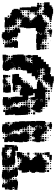

<svg xmlns="http://www.w3.org/2000/svg" viewBox="808 -1442 673 2330"><g transform="rotate(-90 1145.0 -277.5)"><path d="M523 -559H552V-523H550V-465H548V-437H529V-432H545V-410H529V-396H479V-434H470V-425H418V-433H403V-432H375V-430H333V-436H309V-465H308V-492H306V-469H282V-493H305V-498H281V-524H305V-525H278V-557H306V-559H307V-588H336V-589H372V-585H397V-588H421V-594H467V-588H491V-587H520V-560H523ZM397 -408H423V-412H465V-370H460V-345H433V-342H428V-317H406V-310H423V-292H406V-280H423V-262H405V-279H401V-254H372V-253H367V-231H374V-213H375V-220H393V-202H405V-175H408V-172H431V-194H457V-168H435V-163H456V-139H435V-132H455V-110H433V-102H408V-97H392V-83H376V-97H373V-72H366V-49H342V-72H339V-46H309V-69H305V-50H283V-67H275V-50H253V-67H244V-51H224V-71H240V-72H215V-110H216V-139H221V-164H236V-168H221V-189H212V-233H224V-251H241V-259H222V-283H216V-311H214V-351H241V-354H242V-383H251V-399H229V-396H179V-409H162V-433H179V-438H161V-461H154V-471H134V-491H149V-495H128V-524H127V-558H153V-560H133V-582H153V-592H195V-589H222V-585H248V-558H251V-524H225V-522H245V-500H226V-494H247V-468H251V-443H254V-461H274V-441H256V-435H278V-407H256V-404H277V-383H285V-400H303V-382H286V-380H313V-373H336V-355H347V-368H361V-354H348V-353H373V-372H395V-380H397ZM127 -498H101V-495H128V-467H103V-465H128V-437H130V-405H109V-396H59V-399H32V-403H6V-439H32V-443H40V-461H34V-462H5V-500H10V-525H33V-527H10V-555H33V-562H35V-590H73V-562H75V-551H94V-531H75V-528H101V-524H127ZM283 -582H305V-560H283ZM75 -580H93V-562H75ZM257 -578H271V-564H257ZM109 -576H119V-566H109ZM397 -555V-557H372V-555ZM518 -470V-522H516V-499H492V-522H485V-554H467V-551H484V-531H464V-548H455V-530H433V-548H430V-525H399V-500H403V-492H425V-477H433V-492H455V-477H470V-468H485V-470ZM369 -531H370V-553H369ZM104 -551H124V-531H104ZM256 -549H272V-533H256ZM374 -527V-526H398V-527ZM252 -523H276V-499H252ZM223 -520H221V-503H223ZM423 -502H405V-520H423ZM477 -508H471V-514H477ZM513 -472H495V-490H513ZM269 -486V-476H259V-486ZM470 -485H478V-477H470ZM403 -470V-469H418V-470ZM16 -443V-459H32V-443ZM286 -443V-459H302V-443ZM150 -445H138V-457H150ZM149 -416H139V-426H149ZM375 -382V-400H393V-382ZM346 -399H362V-383H346ZM319 -386V-396H329V-386ZM376 -347H395V-350H376ZM435 -340H453V-322H435ZM448 -305V-297H440V-305ZM431 -284H457V-258H431ZM387 -244V-238H381V-244ZM448 -215V-207H440V-215ZM408 -187H420V-175H408ZM434 -81V-101H454V-81ZM429 -76H459V-50H463V-12H430V15H398V14H369V-16H398V-17H425V-50H429ZM410 -57V-65H418V-57ZM382 -59V-63H386V-59ZM246 -19H222V-43H246ZM336 -19H312V-43H336ZM424 -21H404V-41H424ZM258 -25V-37H270V-25ZM300 -25H288V-37H300ZM272 7H256V-9H272ZM362 7H346V-9H362ZM330 5H318V-7H330ZM299 4H289V-6H299Z M837 -187V-176H842V-96H841V-67H826V-52H808V-67H797V-51H777V-71H793V-73H774V-44H740V-48H714V-73H709V-79H685V-100H676V-108H654V-127H650V-108H624V-128H621V-107H593V-128H584V-174H590V-198H624V-174H625V-193H645V-203H651V-227H683V-204H687V-221H707V-204H720V-193H739V-175H746V-192H766V-232H777V-251H795V-260H776V-282H795V-283H769V-289H745V-313H767V-319H745V-343H767V-346H742V-370H736V-381H717V-401H733V-412H718V-430H733V-440H716V-462H734V-463H709V-485H706V-472H688V-490H701V-497H683V-525H701V-526H682V-556H706V-561H687V-581H707V-562H708V-590H776V-585H801V-560H806V-524H830V-498H804V-522H798V-500H780V-493H799V-470H806V-463H829V-439H809V-437H833V-405H832V-382H838V-353H839V-309H837V-293H839V-235H841V-187ZM587 -321H590V-337H583V-385H585V-413H586V-442H594V-461H587V-501H593V-519H585V-563H627V-581H647V-561H629V-553H649V-529H655V-525H681V-497H655V-494H680V-468H655V-467H683V-441H687V-401H679V-379H664V-377H683V-356H688V-370H706V-352H692V-343H709V-319H692V-318H714V-284H689V-281H707V-261H687V-279H683V-255H621V-279H618V-260H596V-281H587ZM663 -575H671V-567H663ZM657 -551H677V-531H657ZM808 -550H826V-532H808ZM776 -519H775V-504H776ZM823 -487V-475H811V-487ZM690 -458H704V-444H690ZM738 -445H739V-458H738ZM701 -425V-417H693V-425ZM723 -357V-365H731V-357ZM738 -320H716V-342H738ZM737 -311V-291H717V-311ZM738 -260H716V-282H738ZM748 -280H766V-262H748ZM676 -250V-232H658V-250ZM629 -249H645V-233H629ZM735 -249V-233H719V-249ZM600 -234V-248H614V-234ZM750 -248H764V-234H750ZM703 -247V-235H691V-247ZM619 -199H595V-223H619ZM720 -218H734V-204H720ZM763 -217V-205H751V-217ZM641 -215V-207H633V-215ZM774 -168V-136H792V-139H775V-163H792V-168H774V-190H768V-170H751V-168ZM769 -109H772V-134H751V-132H768V-110H746V-127H744V-109H745V-105H769ZM622 -76H592V-106H622ZM647 -81H627V-101H647ZM674 -84H660V-98H674ZM709 -49H685V-73H709ZM646 -52H628V-70H646ZM615 -53H599V-69H615ZM671 -57H663V-65H671ZM776 -20V-42H798V-20ZM736 -22H718V-40H736ZM811 -25V-37H823V-25ZM642 -26H632V-36H642ZM753 -27V-35H761V-27ZM610 -28H604V-34H610ZM664 -28V-34H670V-28ZM743 -15H769V-19H805V17H769V13H743ZM828 10H806V-12H828ZM732 4H722V-6H732ZM671 3H663V-5H671Z M1645 -432V-405H1648V-327H1637V-308H1612V-303H1576V-304H1555V-303H1576V-279H1555V-271H1574V-251H1554V-270H1553V-242H1546V-222H1583V-242H1605V-222H1612V-242H1605V-280H1612V-303H1636V-280H1643V-242H1636V-219H1615V-218H1641V-154H1619V-116H1591V-114H1590V-85H1559V-56H1531V-24H1495V0H1453V-3H1426V-8H1410V5H1384V39H1324V34H1299V25H1278V23H1250V-5H1278V-7H1299V-10H1283V-32H1305V-16H1308V-34H1307V-68H1330V-73H1316V-89H1332V-75H1337V-98H1371V-96H1399V-71H1404V-67H1421V-73H1406V-89H1422V-74H1434V-91H1454V-74H1465V-90H1483V-78H1485V-91H1484V-101H1464V-121H1483V-125H1458V-156H1434V-154H1457V-128H1431V-151H1430V-125H1398V-151H1394V-153H1366V-159H1342V-183H1366V-189H1385V-230H1425V-237H1420V-285H1444V-291H1455V-340H1460V-365H1486V-369H1492V-393H1515V-394H1487V-398H1461V-424H1487V-428H1490V-452H1485V-476H1482V-463H1466V-479H1479V-487H1460V-507H1450V-555H1457V-578H1482V-583H1526V-579H1552V-575H1574V-581H1602V-583H1646V-539H1639V-516H1609V-539H1604V-521H1584V-541H1575V-520H1554V-519H1582V-486H1609V-461H1644V-432ZM1251 -64H1222V-63H1217V-38H1191V-63H1186V-64H1163V-62H1125V-65H1101V-64H1037V-68H1011V-94H1007V-98H981V-120H974V-101H954V-121H973V-122H945V-160H949V-186H969V-194H957V-208H971V-196H975V-220H983V-242H1005V-220H1013V-215H1038V-197H1047V-208H1061V-194H1050V-190H1073V-184H1095V-220H1099V-246H1129V-220H1133V-193H1177V-198H1180V-210H1153V-235H1148V-270H1123V-273H1096V-301H1095V-280H1073V-302H1094V-308H1071V-334H1092V-337H1070V-365H1068V-387H1060V-399H1042V-423H1060V-434H1047V-448H1061V-435H1066V-448H1061V-455H1038V-476H1032V-463H1016V-479H1029V-488H1011V-514H1007V-548H1032V-553H1034V-581H1063V-582H1105V-578H1131V-514H1105V-510H1104V-494H1105V-510H1123V-492H1107V-487H1130V-461H1134V-434H1137V-388H1135V-373H1136V-341H1152V-373H1196V-370H1223V-363H1246V-346H1251V-364H1275V-370H1278V-424H1253V-422H1246V-399H1222V-422H1215V-430H1193V-452H1215V-460H1253V-458H1281V-457H1298V-467H1350V-465H1408V-439H1412V-383H1374V-361H1339V-336H1313V-332H1308V-307H1289V-304H1307V-278H1289V-268H1301V-254H1287V-266H1277V-248H1251V-263H1250V-215H1228V-198H1231V-171H1234V-165H1238V-167H1290V-164H1317V-155H1338V-127H1317V-118H1308V-97H1282V-93H1255V-90H1251ZM1215 -484H1187V-511H1184V-551H1189V-576H1218V-577H1250V-550H1251V-574H1277V-548H1253V-543H1276V-519H1253V-517H1279V-546H1303V-547H1280V-575H1303V-582H1345V-574H1367V-578H1401V-544H1399V-516H1369V-544H1367V-548H1345V-540H1333V-522H1315V-540H1309V-516H1280V-485H1253V-482H1215ZM977 -519H982V-514H1007V-488H982V-484H1007V-460H1013V-422H1011V-394H991V-393H1006V-372H1015V-362H1035V-340H1020V-333H1036V-309H1020V-304H1037V-278H1013V-272H1006V-249H982V-271H979V-246H949V-271H944V-275H918V-302H915V-331H914V-360H913V-389H912V-433H920V-453H916V-489H917V-510H913V-552H950V-575H978V-547H955V-544H977ZM1016 -553V-569H1032V-553ZM989 -566H999V-556H989ZM1554 -542H1574V-547H1554ZM983 -542H1005V-520H983ZM1350 -535H1358V-527H1350ZM1394 -511V-491H1374V-511ZM1604 -491H1584V-511H1604ZM1303 -510V-492H1285V-510ZM1615 -510H1633V-492H1615ZM1328 -505V-497H1320V-505ZM1356 -503V-499H1352V-503ZM980 -483V-464H981V-483ZM1548 -461H1549V-483H1548ZM1633 -462H1615V-480H1633ZM1544 -457H1523V-456H1544ZM1519 -430V-452H1518V-430ZM1467 -434V-448H1481V-434ZM1018 -447H1030V-435H1018ZM1254 -421H1274V-401H1254ZM1197 -418H1211V-404H1197ZM1022 -409V-413H1026V-409ZM1464 -371V-391H1484V-371ZM1210 -387V-375H1198V-387ZM1270 -387V-375H1258V-387ZM1029 -376H1019V-386H1029ZM1049 -376V-386H1059V-376ZM1229 -376V-386H1239V-376ZM1061 -344H1047V-358H1061ZM1361 -358V-344H1347V-358ZM1063 -312H1045V-330H1063ZM1316 -329H1332V-313H1316ZM1067 -278H1041V-304H1067ZM1586 -299H1602V-283H1586ZM1329 -296V-286H1319V-296ZM1035 -272V-250H1013V-272ZM1043 -272H1065V-250H1043ZM944 -251H924V-271H944ZM1586 -269H1602V-253H1586ZM1077 -254V-268H1091V-254ZM1107 -254V-268H1121V-254ZM1063 -240V-222H1045V-240ZM1093 -222H1075V-240H1093ZM1572 -223H1556V-239H1572ZM927 -224V-238H941V-224ZM1270 -237V-225H1258V-237ZM1019 -226V-236H1029V-226ZM961 -228V-234H967V-228ZM1530 -219V-217H1543V-219ZM947 -188H921V-214H947ZM1092 -209V-193H1076V-209ZM1101 -182H1097V-158H1101V-157H1119V-158H1101ZM1344 -151H1364V-131H1344ZM1394 -131H1374V-151H1394ZM1072 -118V-98H1100V-124H1077V-122H1095V-100H1073V-118ZM1404 -121H1424V-101H1404ZM1434 -121H1454V-101H1434ZM1362 -119V-103H1346V-119ZM1331 -118V-104H1317V-118ZM1380 -107V-115H1388V-107ZM1257 -88H1271V-74H1257ZM999 -76H989V-86H999ZM1467 -72V-70H1477V-72ZM1035 -40H1013V-62H1035ZM1065 -40H1043V-62H1065ZM1095 -40H1073V-62H1095ZM1244 -41H1224V-61H1244ZM1105 -42V-60H1123V-42ZM1302 -59V-43H1286V-59ZM1169 -46V-56H1179V-46ZM1141 -48V-54H1147V-48ZM1421 -35H1410V-34H1421ZM1127 -8H1101V-34H1127ZM1215 -10H1193V-32H1215ZM1182 -13H1166V-29H1182ZM1151 -14H1137V-28H1151ZM1271 -14H1257V-28H1271ZM1089 -16H1079V-26H1089ZM1230 -17V-25H1238V-17ZM1243 18H1225V0H1243ZM1210 15H1198V3H1210Z M1808 -396H1758V-397H1729V-445H1739V-461H1733V-501H1735V-522H1734V-560H1772V-526H1798V-496H1773V-494H1796V-470H1800V-494H1824V-499H1801V-523H1823V-531H1803V-551H1823V-561H1831V-583H1851V-593H1895V-586H1918V-561H1923V-555H1947V-527H1923V-523H1945V-499H1921V-521H1917V-499H1921V-493H1945V-469H1923V-467H1949V-443H1955V-434H1976V-408H1955V-403H1975V-379H1955V-369H1911V-395H1877V-404H1856V-438H1858V-459H1851V-468H1830V-492H1826V-468H1802V-462H1824V-440H1808V-431H1823V-411H1808ZM1776 -578H1790V-564H1776ZM1806 -578H1820V-564H1806ZM2069 -75H2041V-73H2040V-44H2006V-47H1979V-68H1973V-51H1953V-68H1941V-53H1925V-69H1940V-71H1915V-49H1891V-71H1887V-47H1859V-71H1857V-47H1829V-75H1853V-77H1829V-101H1823V-104H1796V-107H1769V-129H1765V-109H1741V-129H1736V-108H1710V-131H1703V-171H1731V-173H1775V-170H1787V-177H1839V-174H1896V-163H1915V-142H1918V-166H1934V-180H1970V-217H1969V-244H1966V-298H1971V-323H1976V-348H1977V-377H2009V-356H2014V-370H2032V-356H2046V-368H2060V-354H2048V-351H2070V-374H2094V-379H2071V-403H2094V-408H2070V-432H2064V-410H2042V-432H2037V-407H2009V-432H2004V-469H1981V-493H2004V-496H1978V-523H1975V-559H2011V-558H2040V-554H2066V-558H2100V-524H2074V-522H2094V-500H2102V-493H2125V-476H2134V-490H2152V-476H2168V-468H2190V-450H2202V-392H2194V-375H2217V-348H2220V-289H2221V-253H2220V-238H2230V-184H2227V-167H2249V-135H2247V-107H2219V-135H2217V-136H2188V-157H2183V-141H2163V-161H2179V-167H2159V-195H2176V-197H2159V-225H2176V-227H2159V-255H2185V-289H2186V-348H2189V-370H2183V-351H2163V-370H2157V-347H2132V-342H2125V-319H2102V-282H2098V-256H2071V-253H2044V-251H2063V-231H2047V-230H2072V-211H2078V-216H2088V-206H2083V-199H2101V-175H2107V-168H2129V-195H2157V-167H2130V-134H2129V-105H2108V-96H2089V-85H2077V-96H2069ZM1773 -551H1793V-531H1773ZM1954 -550H1972V-532H1954ZM1952 -522H1974V-500H1952ZM2104 -520H2122V-502H2104ZM1969 -487V-475H1957V-487ZM1984 -460H2002V-442H1984ZM1955 -459H1971V-443H1955ZM1836 -458H1850V-444H1836ZM1849 -427V-415H1837V-427ZM1999 -427V-415H1987V-427ZM2002 -382H1984V-400H2002ZM2046 -398H2060V-384H2046ZM2017 -385V-397H2029V-385ZM2073 -346H2094V-348H2073ZM2098 -320H2101V-342H2098ZM2165 -339H2181V-323H2165ZM2136 -338H2150V-324H2136ZM2107 -295V-307H2119V-295ZM2149 -307V-295H2137V-307ZM2178 -306V-296H2168V-306ZM2131 -283H2155V-259H2131ZM2122 -262H2104V-280H2122ZM2181 -263H2165V-279H2181ZM2043 -250H2041V-235H2043ZM2138 -246H2148V-236H2138ZM2086 -244V-238H2080V-244ZM2148 -206H2138V-216H2148ZM2107 -187H2119V-175H2107ZM2131 -163H2155V-139H2131ZM2251 -163H2275V-139H2251ZM1912 -133V-139H1896V-133ZM2153 -131V-111H2133V-131ZM2254 -130H2272V-112H2254ZM2195 -129H2211V-113H2195ZM1891 -128H1886V-111H1891ZM2178 -126V-116H2168V-126ZM1893 -104H1912V-109H1893ZM1769 -75H1737V-107H1769ZM1736 -78H1710V-104H1736ZM2281 -79V-50H2282V-12H2245V11H2226V22H2204V30H2142V23H2119V17H2095V14H2068V-16H2095V-19H2101V-43H2120V-54H2126V-78H2150V-79H2131V-103H2155V-84H2163V-101H2183V-84H2196V-78H2213V-81H2253V-79ZM1823 -81H1803V-101H1823ZM2240 -98V-84H2226V-98ZM1789 -85H1777V-97H1789ZM2269 -97V-85H2257V-97ZM2207 -95V-87H2199V-95ZM1913 -73V-78H1893V-73ZM1733 -51H1713V-71H1733ZM1763 -51H1743V-71H1763ZM1821 -53H1805V-69H1821ZM1789 -55H1777V-67H1789ZM2059 -67V-55H2047V-67ZM2119 -55H2107V-67H2119ZM2086 -64V-58H2080V-64ZM1922 -42H1944V-20H1952V18H1914V14H1888V-16H1914V-20H1922ZM2002 -22H1984V-40H2002ZM2032 -22H2014V-40H2032ZM1971 -23H1955V-39H1971ZM1896 -24V-38H1910V-24ZM1789 -25H1777V-37H1789ZM1728 -26H1718V-36H1728ZM1868 -26V-36H1878V-26ZM1757 -27H1749V-35H1757ZM1847 -27H1839V-35H1847ZM1883 9H1863V-11H1883ZM2063 9H2043V-11H2063ZM2001 7H1985V-9H2001ZM2029 5H2017V-7H2029ZM1968 4H1958V-6H1968ZM1815 1H1811V-3H1815Z"/></g></svg>

Font: Rubik-Storm
Style: Regular
Weight: 400
Designer: NaN (generative design), Hubert & Fischer (Rubik source font outlines)
Foundry: NaN, Hubert & Fischer
Version: Version 1.000